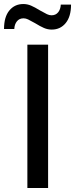

<svg xmlns="http://www.w3.org/2000/svg" viewBox="-53 -934 373 954"><path d="M83 0V-712H186V0ZM63 -914Q83 -914 101.5 -906Q120 -898 146 -882Q169 -869 180.5 -863.5Q192 -858 203 -858Q224 -858 236 -873Q248 -888 249 -911H300Q300 -852 273.5 -819.5Q247 -787 204 -787Q184 -787 165.5 -795Q147 -803 121 -819Q98 -832 86.5 -837.5Q75 -843 64 -843Q43 -843 31 -828Q19 -813 18 -790H-33Q-33 -850 -6.5 -882Q20 -914 63 -914Z"/></svg>

Font: Muli SemiBold
Style: Regular
Weight: 600
Designer: Vernon Adams
Foundry: Vernon Adams
Version: Version 2.000